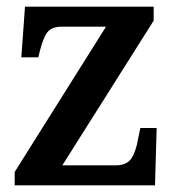

<svg xmlns="http://www.w3.org/2000/svg" viewBox="-20 -556 526 576"><path d="M24 0V-40L298 -476H165Q135 -476 122 -459Q109 -442 99 -401L95 -384H44L55 -536H441V-494L167 -60H327Q360 -60 374 -80.5Q388 -101 395 -143L401 -172H450L445 0Z"/></svg>

Font: Noto Serif Thai SemiCondensed SemiBold
Style: Regular
Weight: 600
Width: 4
Designer: Monotype Design Team
Foundry: Monotype Imaging Inc.
Version: Version 2.002; ttfautohint (v1.8.4.7-5d5b)